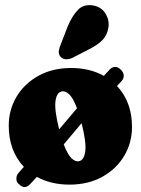

<svg xmlns="http://www.w3.org/2000/svg" viewBox="-20 -730 564 768"><path d="M57.5 8Q46 0.5 45.5 -14.2Q45 -29 55.5 -40L75.5 -62.5Q15 -127 15 -227Q15 -291 46.2 -343.2Q77.5 -395.5 133.8 -426.8Q190 -458 265 -458Q339 -458 395.5 -426.5L416.5 -449.5Q426 -461 438.2 -462.2Q450.5 -463.5 461.5 -453Q473 -443 474.8 -430.2Q476.5 -417.5 467 -406.5L448 -386Q508 -322 508 -222.5Q508 -159 476.8 -106.5Q445.5 -54 389.2 -22.8Q333 8.5 258 8.5Q184 8.5 127.5 -22.5L102.5 4.5Q80 30 57.5 8ZM216.5 -213V-212.5L288 -297Q272.5 -338 256.5 -353Q240.5 -368 225.5 -364Q206 -359 201.8 -324Q197.5 -289 216.5 -213ZM297.5 -85.5Q317 -91 321.2 -126Q325.5 -161 306.5 -236.5V-237.5L235 -152.5Q250.5 -111.5 266.5 -96.5Q282.5 -81.5 297.5 -85.5ZM250.5 -623.5Q268 -666 291.8 -690.5Q315.5 -715 353.5 -708Q386 -702 402.2 -675.2Q418.5 -648.5 413.5 -619Q408.5 -590 391 -571Q373.5 -552 336.5 -533L270.5 -499Q258 -492.5 244.2 -493Q230.5 -493.5 222.5 -502.5Q213.5 -513 215.2 -525.8Q217 -538.5 223 -552.5Z"/></svg>

Font: Fraunces 144pt SuperSoft Black
Style: Regular
Weight: 900
Version: Version 1.000;[b76b70a41]